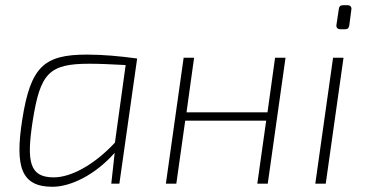

<svg xmlns="http://www.w3.org/2000/svg" viewBox="-20 -703 1401 735"><path d="M313 -494C149 -494 97 -449 65 -244C37 -64 61 12 181 12C251 12 345 -34 419 -118L406 0H437L505 -479C440 -488 374 -494 313 -494ZM420 -157C340 -71 251 -24 186 -24C93 -24 81 -83 105 -239C134 -423 167 -459 322 -459C362 -459 403 -457 461 -454Z M1033 -482 1004 -273H694L723 -482H683L615 0H655L689 -241H999L965 0H1005L1073 -482Z M1311 -683H1293C1283 -683 1278 -678 1277 -668L1268 -608C1266 -597 1273 -591 1283 -591H1301C1311 -591 1315 -595 1317 -605L1325 -666C1327 -676 1321 -683 1311 -683ZM1295 -482H1255L1187 0H1227Z"/></svg>

Font: Exo 2 Extra Light
Style: Italic
Weight: 250
Italic angle: -8°
Designer: Natanael Gama
Version: Version 1.001;PS 001.001;hotconv 1.0.88;makeotf.lib2.5.64775